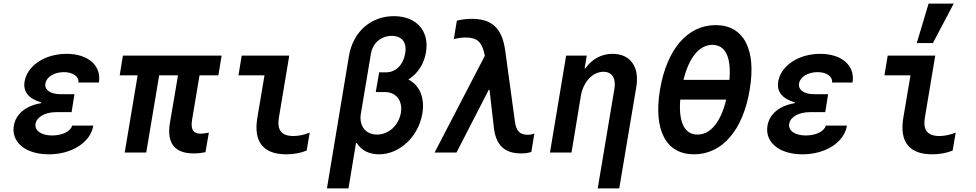

<svg xmlns="http://www.w3.org/2000/svg" viewBox="-20 -850 5440 1070"><path d="M417 -390H531C547 -484 471 -550 351 -550C230 -550 132 -484 117 -396C108 -340 137 -301 210 -279L209 -275C124 -261 68 -215 57 -149C42 -57 123 10 252 10C381 10 485 -57 500 -150H382C374 -118 327 -95 271 -95C210 -95 172 -122 178 -160C185 -199 232 -225 294 -225H379L395 -325H318C261 -325 227 -349 233 -385C239 -421 282 -448 336 -448C386 -448 421 -424 417 -390Z M675 0H795L867 -430H972L927 -165C908 -53 953 5 1059 5C1079 5 1100 3 1125 -2L1144 -111C1122 -107 1110 -105 1098 -105C1057 -105 1042 -129 1050 -180L1092 -430H1197L1215 -540H665L647 -430H747Z M1592 -540H1327L1309 -430H1454L1414 -193C1392 -60 1447 10 1575 10C1616 10 1656 3 1689 -11L1706 -111C1674 -98 1643 -92 1615 -92C1549 -92 1523 -125 1534 -193Z M1964 -53H1968C1994 -12 2037 10 2092 10C2207 10 2312 -88 2334 -218C2348 -306 2319 -374 2256 -407C2307 -439 2343 -492 2354 -559C2374 -677 2301 -760 2175 -760C2047 -760 1948 -673 1925 -540L1802 200H1922ZM1991 -216 2047 -550C2057 -610 2103 -650 2163 -650C2220 -650 2249 -614 2238 -552C2228 -490 2186 -447 2133 -447H2093L2074 -337H2124C2189 -337 2225 -288 2214 -221C2202 -151 2146 -100 2081 -100C2018 -100 1980 -148 1991 -216Z M2402 0H2524L2704 -350H2708L2732 -141C2743 -41 2791 5 2885 5C2904 5 2921 3 2941 -3L2958 -106C2946 -101 2933 -99 2920 -99C2878 -99 2857 -120 2850 -170L2795 -572C2777 -695 2720 -745 2609 -745C2582 -745 2556 -742 2526 -735L2509 -632C2532 -638 2553 -641 2575 -641C2639 -641 2667 -616 2681 -543L2682 -539Z M3045 0H3165L3217 -315C3230 -394 3283 -450 3343 -450C3391 -450 3414 -414 3404 -355L3311 200H3431L3526 -365C3545 -477 3493 -550 3394 -550C3332 -550 3279 -521 3242 -469H3238L3250 -540H3135Z M3848 10C4005 10 4121 -125 4158 -350C4196 -575 4125 -710 3968 -710C3811 -710 3696 -575 3658 -350C3621 -125 3691 10 3848 10ZM3867 -100C3794 -100 3761 -170 3771 -295H4027C3997 -170 3940 -100 3867 -100ZM3950 -600C4023 -600 4056 -530 4045 -405H3789C3820 -530 3877 -600 3950 -600Z M4617 -390H4731C4747 -484 4671 -550 4551 -550C4430 -550 4332 -484 4317 -396C4308 -340 4337 -301 4410 -279L4409 -275C4324 -261 4268 -215 4257 -149C4242 -57 4323 10 4452 10C4581 10 4685 -57 4700 -150H4582C4574 -118 4527 -95 4471 -95C4410 -95 4372 -122 4378 -160C4385 -199 4432 -225 4494 -225H4579L4595 -325H4518C4461 -325 4427 -349 4433 -385C4439 -421 4482 -448 4536 -448C4586 -448 4621 -424 4617 -390Z M5192 -540H4927L4909 -430H5054L5014 -193C4992 -60 5047 10 5175 10C5216 10 5256 3 5289 -11L5306 -111C5274 -98 5243 -92 5215 -92C5149 -92 5123 -125 5134 -193ZM5295 -830H5155L5089 -610H5179Z"/></svg>

Font: CommitMono
Style: Bold Italic
Weight: 700
Monospace: yes
Designer: Eigil Nikolajsen
Foundry: Eigil Nikolajsen
Version: Version 1.143